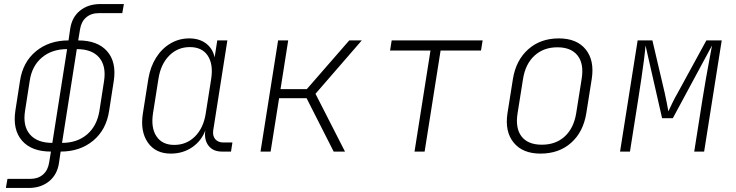

<svg xmlns="http://www.w3.org/2000/svg" viewBox="-20 -750 3640 950"><path d="M223 55 232 0Q136 0 89 -54Q42 -108 56 -202L79 -350Q93 -443 158 -496.5Q223 -550 319 -550L327 -605Q335 -664 375.5 -697Q416 -730 477 -730H593L585 -685H469Q431 -685 406.5 -664Q382 -643 376 -605L367 -550Q463 -550 510 -496.5Q557 -443 543 -350L520 -202Q506 -108 441 -54Q376 0 280 0L272 55Q264 113 223.5 146.5Q183 180 122 180H9L17 135H130Q168 135 192.5 114Q217 93 223 55ZM239 -43 312 -507Q237 -507 187.5 -465.5Q138 -424 127 -350L104 -202Q92 -127 128 -85Q164 -43 239 -43ZM287 -43Q362 -43 411 -85Q460 -127 472 -202L495 -350Q506 -424 470.5 -465.5Q435 -507 360 -507Z M825 10Q749 10 711 -45.5Q673 -101 687 -189L714 -360Q724 -420 752.5 -465Q781 -510 823.5 -535Q866 -560 916 -560Q967 -560 1000 -534.5Q1033 -509 1042 -466L1055 -550H1105L1035 -105Q1031 -78 1045 -61.5Q1059 -45 1085 -45H1130L1123 0H1078Q1034 0 1011.5 -29.5Q989 -59 996 -105Q977 -53 931 -21.5Q885 10 825 10ZM842 -33Q903 -33 945 -75Q987 -117 998 -189L1025 -360Q1036 -432 1008 -474.5Q980 -517 919 -517Q859 -517 817 -474.5Q775 -432 764 -360L737 -189Q726 -117 754.5 -75Q783 -33 842 -33Z M1269 0 1356 -550H1406L1368 -309H1498L1708 -550H1770L1541 -286L1687 0H1631L1497 -264H1361L1319 0Z M2031 0 2110 -500H1910L1918 -550H2368L2360 -500H2160L2081 0Z M2654 10Q2566 10 2521.5 -44.5Q2477 -99 2491 -190L2518 -360Q2533 -452 2593.5 -506Q2654 -560 2745 -560Q2834 -560 2878 -505.5Q2922 -451 2908 -360L2881 -190Q2866 -97 2806 -43.5Q2746 10 2654 10ZM2661 -34Q2730 -34 2774.5 -75Q2819 -116 2831 -190L2858 -360Q2870 -434 2838 -475Q2806 -516 2738 -516Q2670 -516 2625 -475Q2580 -434 2568 -360L2541 -190Q2529 -116 2560.5 -75Q2592 -34 2661 -34Z M3048 0 3135 -550H3208L3269 -290Q3274 -268 3279 -242Q3284 -216 3287 -199Q3295 -216 3307.5 -242Q3320 -268 3333 -290L3475 -550H3551L3464 0H3415L3456 -260Q3464 -311 3473 -361.5Q3482 -412 3490 -455Q3498 -498 3503 -525L3309 -165H3256L3174 -525Q3172 -498 3166.5 -455Q3161 -412 3153.5 -361.5Q3146 -311 3138 -260L3097 0Z"/></svg>

Font: JetBrains Mono Thin
Style: Italic
Weight: 100
Italic angle: -9°
Monospace: yes
Designer: Philipp Nurullin, Konstantin Bulenkov
Foundry: JetBrains
Version: Version 2.305; ttfautohint (v1.8.4.7-5d5b)